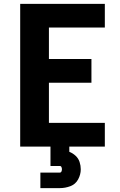

<svg xmlns="http://www.w3.org/2000/svg" viewBox="-20 -755 616 989"><path d="M84 0H520V-122H232V-329H451V-451H232V-613H520V-735H84ZM188 214H288Q316 214 342.5 204Q369 194 382.5 169Q396 144 396 117Q396 98 390 79.5Q384 61 369.5 47.5Q355 34 337 27V0H240V100H288Q294 100 296.5 105.5Q299 111 299 117Q299 123 296.5 128.5Q294 134 288 134H188Z"/></svg>

Font: Iosevka Sparkle Heavy
Style: Regular
Weight: 900
Designer: Belleve Invis
Foundry: Belleve Invis
Version: Version 4.5.0; ttfautohint (v1.8.3)